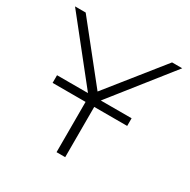

<svg xmlns="http://www.w3.org/2000/svg" viewBox="-159 -852 986 999"><g transform="rotate(30 334.0 -352.5)"><path d="M308 0V-362L319 -319L12 -705H76L335 -380L595 -705H656L350 -319L360 -362V0ZM110 -302V-348H558V-302Z"/></g></svg>

Font: Nunito Sans 7pt SemiExpanded ExtraLight
Style: Regular
Weight: 250
Width: 6
Designer: Vernon Adams
Foundry: Vernon Adams
Version: Version 3.101;gftools[0.9.27]